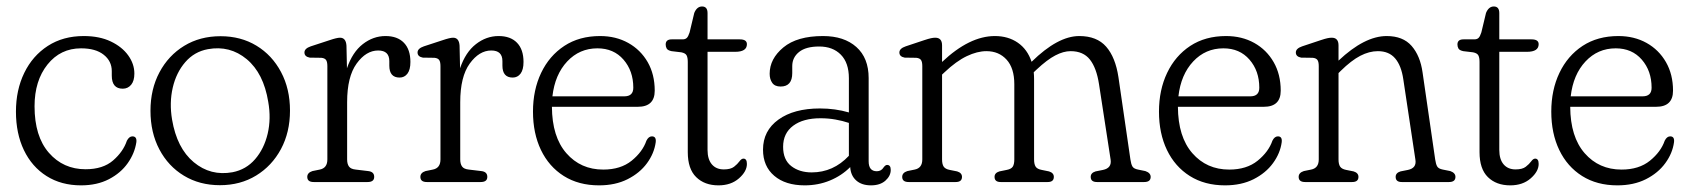

<svg xmlns="http://www.w3.org/2000/svg" viewBox="-20 -548 5084 578"><path d="M384.5 -326.5Q384.5 -304.5 374.8 -292.8Q365 -281 349.5 -281Q316.5 -281 316.5 -320.5V-334Q316.5 -364 292.2 -383.2Q268 -402.5 224 -402.5Q162 -402.5 123 -353.8Q84 -305 84 -228Q84 -137.5 127.2 -88Q170.5 -38.5 237.5 -38.5Q290 -38.5 320.5 -65Q351 -91.5 362 -124.5Q369 -137.5 378.5 -137.5Q392.5 -137.5 390.5 -120Q385.5 -86.5 364.5 -56.8Q343.5 -27 307.8 -8.5Q272 10 224 10Q164.5 10 120.2 -18Q76 -46 52 -96Q28 -146 28 -212Q28 -277 53 -328.5Q78 -380 124 -409.8Q170 -439.5 232 -439.5Q279.5 -439.5 313.5 -423.2Q347.5 -407 366 -381.2Q384.5 -355.5 384.5 -326.5Z M644 -439Q705 -439 752 -410.5Q799 -382 826 -331.2Q853 -280.5 853 -215Q853 -150 825.8 -99.2Q798.5 -48.5 751 -19.5Q703.5 9.5 642 9.5Q581 9.5 533.8 -19Q486.5 -47.5 459.8 -98.2Q433 -149 433 -214.5Q433 -279.5 460 -330.2Q487 -381 534.5 -410Q582 -439 644 -439ZM680 -29.5Q721 -37.5 748 -68.8Q775 -100 785.8 -145.5Q796.5 -191 787.5 -241.5Q773.5 -327.5 722.8 -369.8Q672 -412 606 -400Q565 -392.5 537.8 -361Q510.5 -329.5 500 -284Q489.5 -238.5 498 -188Q512.5 -102 563.2 -59.8Q614 -17.5 680 -29.5Z M1023 -410.5 1024.5 -342.5Q1041 -391 1072.2 -415.2Q1103.5 -439.5 1140.5 -439.5Q1176.5 -439.5 1196 -419.2Q1215.5 -399 1215.5 -361.5Q1215.5 -338 1206.5 -326.2Q1197.5 -314.5 1183 -314.5Q1152 -314.5 1152 -350.5V-364Q1152 -396 1118.5 -396Q1082 -396 1053.5 -356.5Q1025 -317 1025 -240.5V-68Q1025 -54.5 1030.5 -46.8Q1036 -39 1051 -37.5L1088.5 -33Q1106.5 -31 1106.5 -15.5Q1106.5 0 1086.5 0H924.5Q905 0 905 -15.5Q905 -28 920.5 -33L942.5 -37.5Q965.5 -42 965.5 -68V-349Q965.5 -362 961.5 -367.5Q957.5 -373 947.5 -374L912.5 -374.5Q896.5 -377.5 896.5 -390Q896.5 -402 915.5 -408.5L972 -427Q994 -434.5 1003.5 -434.5Q1021.5 -434.5 1023 -410.5Z M1363.5 -410.5 1365 -342.5Q1381.5 -391 1412.8 -415.2Q1444 -439.5 1481 -439.5Q1517 -439.5 1536.5 -419.2Q1556 -399 1556 -361.5Q1556 -338 1547 -326.2Q1538 -314.5 1523.5 -314.5Q1492.5 -314.5 1492.5 -350.5V-364Q1492.5 -396 1459 -396Q1422.5 -396 1394 -356.5Q1365.5 -317 1365.5 -240.5V-68Q1365.5 -54.5 1371 -46.8Q1376.5 -39 1391.5 -37.5L1429 -33Q1447 -31 1447 -15.5Q1447 0 1427 0H1265Q1245.5 0 1245.5 -15.5Q1245.5 -28 1261 -33L1283 -37.5Q1306 -42 1306 -68V-349Q1306 -362 1302 -367.5Q1298 -373 1288 -374L1253 -374.5Q1237 -377.5 1237 -390Q1237 -402 1256 -408.5L1312.5 -427Q1334.5 -434.5 1344 -434.5Q1362 -434.5 1363.5 -410.5Z M1951 -275Q1951 -226.5 1900 -226.5H1641.5Q1642 -136 1685 -86.8Q1728 -37.5 1796 -37.5Q1848.5 -37.5 1881.5 -64.2Q1914.5 -91 1926 -124.5Q1932.5 -137.5 1942.5 -137.5Q1956 -137.5 1954 -120Q1949.5 -86.5 1927.8 -56.8Q1906 -27 1869.2 -8.5Q1832.5 10 1783.5 10Q1722 10 1677.2 -18.2Q1632.5 -46.5 1608.5 -96.5Q1584.5 -146.5 1584.5 -212Q1584.5 -277 1609 -328.5Q1633.5 -380 1678.8 -409.8Q1724 -439.5 1786.5 -439.5Q1834 -439.5 1871.2 -418.8Q1908.5 -398 1929.8 -361Q1951 -324 1951 -275ZM1778.5 -402.5Q1724.5 -402.5 1687.5 -363Q1650.5 -323.5 1643 -258H1859.5Q1886.5 -258 1886.5 -284Q1886.5 -334.5 1857 -368.5Q1827.5 -402.5 1778.5 -402.5Z M2031 -390.5 2001.5 -394Q1990 -396.5 1987 -402Q1984 -407.5 1984 -414Q1984 -429.5 2002 -429.5H2035Q2043 -429.5 2047.5 -433.8Q2052 -438 2056 -450.5L2070 -509Q2078 -528.5 2093.5 -528.5Q2110 -528.5 2110 -508.5V-429.5H2207Q2228.5 -429.5 2228.5 -415Q2228.5 -392 2193 -392H2110V-96.5Q2110 -68.5 2123 -53.2Q2136 -38 2159 -38Q2179.5 -38 2189.8 -46Q2200 -54 2206 -62.2Q2212 -70.5 2218 -70.5Q2228.5 -70.5 2228.5 -54.5Q2228.5 -32 2204.5 -11Q2180.5 10 2143 10Q2101 10 2075.8 -14.8Q2050.5 -39.5 2050.5 -90V-361.5Q2050.5 -374.5 2047 -381.2Q2043.5 -388 2031 -390.5Z M2277 -97.5Q2277 -154.5 2323.5 -188Q2370 -221.5 2448.5 -221.5Q2494.5 -221.5 2535.5 -209.5V-312.5Q2535.5 -359 2511.2 -383.5Q2487 -408 2446 -408Q2406 -408 2385.5 -391.5Q2365 -375 2365 -349V-328Q2365 -287.5 2330 -287.5Q2312.5 -287.5 2304.8 -298.5Q2297 -309.5 2297 -326Q2297 -371 2338.2 -405.2Q2379.5 -439.5 2457.5 -439.5Q2521 -439.5 2558 -406.5Q2595 -373.5 2595 -313V-62.5Q2595 -32.5 2619.5 -32.5Q2633 -32.5 2640 -44Q2645.5 -51.5 2650.5 -51.5Q2661.5 -51.5 2661.5 -36.5Q2661.5 -18.5 2645.5 -4.2Q2629.5 10 2602 10Q2574 10 2557.5 -4.8Q2541 -19.5 2539.5 -45Q2513.5 -19 2478.2 -4.5Q2443 10 2402.5 10Q2344.5 10 2310.8 -18.8Q2277 -47.5 2277 -97.5ZM2337.5 -106Q2337.5 -67 2362 -48Q2386.5 -29 2423.5 -29Q2488.5 -29 2535.5 -79V-178Q2516 -184.5 2494.8 -188.2Q2473.5 -192 2450 -192Q2398 -192 2367.8 -169.5Q2337.5 -147 2337.5 -106Z M2816 -411.5V-361.5Q2898.5 -439.5 2975 -439.5Q3015 -439.5 3044 -419.5Q3073 -399.5 3085.5 -362Q3164.5 -439.5 3229 -439.5Q3282 -439.5 3310 -407.5Q3338 -375.5 3347 -315.5L3383 -68Q3385 -54 3389 -47Q3393 -40 3406 -37.5L3428 -33Q3444 -27.5 3444 -15.5Q3444 0 3424.5 0H3282.5Q3263.5 0 3263.5 -15.5Q3263.5 -27.5 3278 -32L3300.5 -36.5Q3327 -42 3323.5 -67L3288.5 -294.5Q3281 -343.5 3261 -368.8Q3241 -394 3203 -394Q3181.5 -394 3157 -381.2Q3132.5 -368.5 3100.5 -338.5L3092 -330.5Q3093 -320.5 3093 -310V-68Q3093 -53.5 3097.8 -46.2Q3102.5 -39 3116 -36.5L3138 -32Q3152.5 -27.5 3152.5 -15.5Q3152.5 0 3134 0H2992.5Q2974 0 2974 -15.5Q2974 -27.5 2988.5 -32L3010.5 -36.5Q3024 -39 3028.8 -46.2Q3033.5 -53.5 3033.5 -68V-294.5Q3033.5 -343 3010.2 -368.5Q2987 -394 2949.5 -394Q2922 -394 2890.5 -379Q2859 -364 2823.5 -330.5L2816 -323.5V-68Q2816 -53.5 2821 -46.2Q2826 -39 2839 -36.5L2861.5 -32Q2876 -27.5 2876 -15.5Q2876 0 2857 0H2715.5Q2696 0 2696 -15.5Q2696 -28 2711.5 -33L2733.5 -37.5Q2756.5 -42 2756.5 -68V-349Q2756.5 -362 2752.5 -367.5Q2748.5 -373 2738.5 -374L2703.5 -374.5Q2687.5 -377.5 2687.5 -390Q2687.5 -402 2706.5 -408.5L2762 -427Q2775.5 -431.5 2782.8 -433Q2790 -434.5 2795.5 -434.5Q2816 -434.5 2816 -411.5Z M3835.5 -275Q3835.5 -226.5 3784.5 -226.5H3526Q3526.5 -136 3569.5 -86.8Q3612.5 -37.5 3680.5 -37.5Q3733 -37.5 3766 -64.2Q3799 -91 3810.5 -124.5Q3817 -137.5 3827 -137.5Q3840.5 -137.5 3838.5 -120Q3834 -86.5 3812.2 -56.8Q3790.5 -27 3753.8 -8.5Q3717 10 3668 10Q3606.5 10 3561.8 -18.2Q3517 -46.5 3493 -96.5Q3469 -146.5 3469 -212Q3469 -277 3493.5 -328.5Q3518 -380 3563.2 -409.8Q3608.5 -439.5 3671 -439.5Q3718.5 -439.5 3755.8 -418.8Q3793 -398 3814.2 -361Q3835.5 -324 3835.5 -275ZM3663 -402.5Q3609 -402.5 3572 -363Q3535 -323.5 3527.5 -258H3744Q3771 -258 3771 -284Q3771 -334.5 3741.5 -368.5Q3712 -402.5 3663 -402.5Z M4009.5 -411.5V-365.5Q4088 -439.5 4154.5 -439.5Q4203.5 -439.5 4229.5 -409.8Q4255.5 -380 4262.5 -330L4300.5 -68Q4302.5 -54 4306.5 -47Q4310.5 -40 4323.5 -37.5L4346 -33Q4361.5 -27.5 4361.5 -15.5Q4361.5 0 4342 0H4200Q4181.5 0 4181.5 -15.5Q4181.5 -27.5 4196 -32L4218.5 -36.5Q4245 -42 4241 -67L4204.5 -309.5Q4198.5 -350.5 4180 -372.2Q4161.5 -394 4128 -394Q4102 -394 4075 -380Q4048 -366 4016 -334.5L4009.5 -328V-68Q4009.5 -53.5 4014.5 -46.2Q4019.5 -39 4032.5 -36.5L4055 -32Q4069.5 -27.5 4069.5 -15.5Q4069.5 0 4050.5 0H3909Q3889.5 0 3889.5 -15.5Q3889.5 -28 3905 -33L3927 -37.5Q3950 -42 3950 -68V-349Q3950 -362 3946 -367.5Q3942 -373 3932 -374L3897 -374.5Q3881 -377.5 3881 -390Q3881 -402 3900 -408.5L3955.5 -427Q3969 -431.5 3976.2 -433Q3983.5 -434.5 3989 -434.5Q4009.5 -434.5 4009.5 -411.5Z M4414.5 -390.5 4385 -394Q4373.5 -396.5 4370.5 -402Q4367.5 -407.5 4367.5 -414Q4367.5 -429.5 4385.5 -429.5H4418.5Q4426.5 -429.5 4431 -433.8Q4435.5 -438 4439.5 -450.5L4453.5 -509Q4461.5 -528.5 4477 -528.5Q4493.5 -528.5 4493.5 -508.5V-429.5H4590.5Q4612 -429.5 4612 -415Q4612 -392 4576.5 -392H4493.5V-96.5Q4493.5 -68.5 4506.5 -53.2Q4519.5 -38 4542.5 -38Q4563 -38 4573.2 -46Q4583.5 -54 4589.5 -62.2Q4595.5 -70.5 4601.5 -70.5Q4612 -70.5 4612 -54.5Q4612 -32 4588 -11Q4564 10 4526.5 10Q4484.5 10 4459.2 -14.8Q4434 -39.5 4434 -90V-361.5Q4434 -374.5 4430.5 -381.2Q4427 -388 4414.5 -390.5Z M5016.5 -275Q5016.5 -226.5 4965.5 -226.5H4707Q4707.5 -136 4750.5 -86.8Q4793.5 -37.5 4861.5 -37.5Q4914 -37.5 4947 -64.2Q4980 -91 4991.5 -124.5Q4998 -137.5 5008 -137.5Q5021.5 -137.5 5019.5 -120Q5015 -86.5 4993.2 -56.8Q4971.5 -27 4934.8 -8.5Q4898 10 4849 10Q4787.5 10 4742.8 -18.2Q4698 -46.5 4674 -96.5Q4650 -146.5 4650 -212Q4650 -277 4674.5 -328.5Q4699 -380 4744.2 -409.8Q4789.5 -439.5 4852 -439.5Q4899.5 -439.5 4936.8 -418.8Q4974 -398 4995.2 -361Q5016.5 -324 5016.5 -275ZM4844 -402.5Q4790 -402.5 4753 -363Q4716 -323.5 4708.5 -258H4925Q4952 -258 4952 -284Q4952 -334.5 4922.5 -368.5Q4893 -402.5 4844 -402.5Z"/></svg>

Font: Fraunces 144pt SuperSoft Light
Style: Regular
Weight: 300
Version: Version 1.000;[0bf87f6ff]